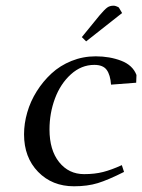

<svg xmlns="http://www.w3.org/2000/svg" viewBox="-20 -651 502 678"><path d="M64.9 -176.8Q64.9 -214.8 76.2 -253.9Q87.4 -293 109.6 -328.4Q131.8 -363.8 161.9 -391.6Q191.9 -419.4 232.4 -435.8Q272.9 -452.1 317.9 -452.1Q367.2 -452.1 408 -436.5Q448.7 -420.9 461.9 -386.2L460.9 -358.9L372.1 -352.1Q369.6 -386.7 356.7 -404.3Q343.8 -421.9 313 -421.9Q267.1 -421.9 230.2 -388.4Q193.4 -355 174.1 -303.2Q154.8 -251.5 154.8 -193.8Q154.8 -121.1 188.7 -78.6Q222.7 -36.1 276.9 -36.1Q314.5 -36.1 344.2 -43.7Q374 -51.3 410.2 -67.9L418 -43.9Q361.8 -15.6 325.4 -4.4Q289.1 6.8 241.2 6.8Q164.1 6.8 114.5 -44.2Q64.9 -95.2 64.9 -176.8ZM269 -520 332 -597.2Q348.6 -616.7 357.9 -623.8Q367.2 -630.9 380.9 -630.9Q385.3 -630.9 389.9 -629.2Q394.5 -627.4 397.5 -626L399.9 -624L411.1 -605L284.2 -504.9Z"/></svg>

Font: Dehuti Alt
Style: Bold-Italic
Weight: 700
Version: Version 1.2